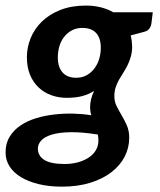

<svg xmlns="http://www.w3.org/2000/svg" viewBox="-36 -512 583 700"><path d="M445.8 -343.3Q445.8 -322.3 440.9 -305.4Q436 -288.6 429 -274.2Q421.9 -259.8 413.6 -247.1Q405.3 -234.4 397.9 -221.2Q390.6 -208 385.7 -193.6Q380.9 -179.2 380.9 -161.6Q380.9 -141.6 389.2 -125Q397.5 -108.4 407.7 -91.3Q418 -74.2 426.5 -54.7Q435.1 -35.2 435.1 -9.8Q435.1 26.9 418.5 59.1Q401.9 91.3 370.4 115.7Q338.9 140.1 293.2 154.3Q247.6 168.5 189.9 168.5Q142.6 168.5 104.7 159.2Q66.9 149.9 40 133.5Q13.2 117.2 -1.2 94.5Q-15.6 71.8 -15.6 44.9Q-16.1 11.7 -1.2 -12.9Q13.7 -37.6 38.6 -54.4Q63.5 -71.3 95.7 -81.1Q127.9 -90.8 162.6 -94.7Q197.3 -98.6 232.2 -97.7Q267.1 -96.7 296.9 -91.8Q292.5 -105.5 292.5 -122.1Q292.5 -134.8 295.9 -149.4Q299.3 -164.1 307.1 -180.7Q288.6 -168.5 264.6 -161.9Q240.7 -155.3 207 -155.3Q178.2 -155.3 151.9 -164.6Q125.5 -173.8 105.5 -192.4Q85.4 -210.9 73.7 -238.8Q62 -266.6 62 -303.7Q62 -339.4 75.9 -373.3Q89.8 -407.2 116.9 -433.6Q144 -460 184.3 -475.8Q224.6 -491.7 277.3 -491.7Q305.2 -491.7 330.3 -485.6Q355.5 -479.5 377 -467.3H521L516.1 -427.2Q514.6 -416 508.5 -407.7Q502.4 -399.4 491.2 -396.5L440.4 -382.8Q442.9 -373.5 444.1 -363.8Q445.3 -354 445.8 -343.3ZM241.7 -228.5Q263.7 -228.5 280.5 -238Q297.4 -247.6 308.8 -263.2Q320.3 -278.8 325.9 -298.3Q331.5 -317.9 331.5 -337.9Q331.5 -373 314.5 -391.6Q297.4 -410.2 264.2 -410.2Q242.2 -410.2 225.6 -401.1Q209 -392.1 197.5 -377.2Q186 -362.3 180.4 -343Q174.8 -323.7 174.8 -302.7Q174.8 -267.6 191.9 -248Q209 -228.5 241.7 -228.5ZM322.8 0.5Q322.8 -5.4 322.3 -10.7Q321.8 -16.1 320.8 -21.5Q262.2 -30.8 220.7 -30Q179.2 -29.3 152.8 -21.2Q126.5 -13.2 114.3 0.2Q102.1 13.7 102.1 29.3Q102.1 56.6 126 71.3Q149.9 85.9 199.2 85.9Q227.1 85.9 249.8 79.3Q272.5 72.8 288.8 61.5Q305.2 50.3 314 34.7Q322.8 19 322.8 0.5Z"/></svg>

Font: Carlito
Style: Bold Italic
Weight: 700
Italic angle: -7°
Designer: Lukasz Dziedzic
Foundry: tyPoland Lukasz Dziedzic
Version: Version 1.104